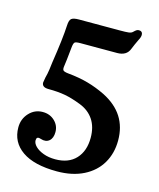

<svg xmlns="http://www.w3.org/2000/svg" viewBox="-107 -767 708 854"><g transform="rotate(15 247.0 -340.5)"><path d="M20 -135Q20 -174 45.5 -201.5Q71 -229 108 -229Q141 -229 163 -208Q185 -187 185 -157Q185 -129 169.5 -116Q154 -103 130 -111Q118 -115 113.5 -111.5Q109 -108 109 -99Q109 -85 122.5 -71.5Q136 -58 160 -49Q184 -40 215 -40Q276 -40 309.5 -76Q343 -112 343 -173Q343 -223 320.5 -256.5Q298 -290 256 -306Q215 -322 182 -328Q149 -334 106 -334Q75 -334 75 -356Q75 -360 79 -380Q84 -398 87 -419L91 -451Q109 -567 112 -629Q113 -653 122 -660.5Q131 -668 157 -668H342Q373 -668 385 -669.5Q397 -671 403 -677Q411 -685 416 -688Q421 -691 427 -691Q435 -691 439.5 -686.5Q444 -682 444 -674Q444 -669 442 -662.5Q440 -656 436 -649Q423 -622 416 -604Q409 -585 394.5 -576.5Q380 -568 359 -568H190Q169 -568 164 -563.5Q159 -559 157 -542Q149 -463 147 -454Q144 -437 148.5 -431.5Q153 -426 172 -424Q224 -419 265 -407.5Q306 -396 347 -376Q406 -346 435 -300.5Q464 -255 464 -193Q464 -134 437 -88Q410 -42 358.5 -16Q307 10 236 10Q131 10 75.5 -28.5Q20 -67 20 -135Z"/></g></svg>

Font: Raigarh
Style: Regular
Weight: 400
Designer: jaikishan Patel
Foundry: MagicType
Version: Version 1.000;FEAKit 1.0